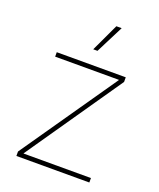

<svg xmlns="http://www.w3.org/2000/svg" viewBox="-138 -827 756 913"><g transform="rotate(20 240.0 -371.0)"><path d="M55.7 0V-22.5L389.6 -504.9V-506.8H67.4V-529.3H416.5V-505.9L84 -23.9V-22.5H424.8V0ZM225.6 -601.6 291.5 -742.2H318.4L247.1 -601.6Z"/></g></svg>

Font: Inter 24pt Thin
Style: Regular
Weight: 250
Designer: Rasmus Andersson
Foundry: rsms
Version: Version 4.001;git-66647c0bb